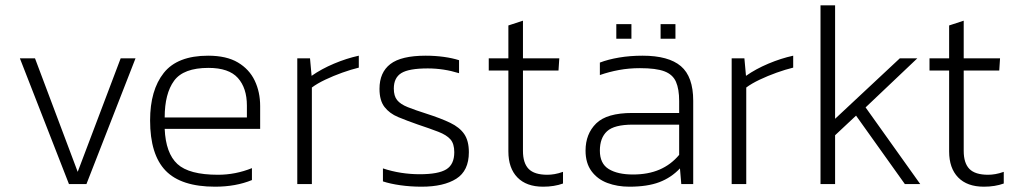

<svg xmlns="http://www.w3.org/2000/svg" viewBox="-20 -694 3835 724"><path d="M240 0 55 -474H112L273 -46L435 -474H491L306 0Z M791 10Q663 10 604.5 -50.5Q546 -111 546 -240Q546 -354 597.5 -419Q649 -484 765 -484Q834 -484 877 -458.5Q920 -433 940.5 -390Q961 -347 961 -294V-208H601Q605 -116 649 -75.5Q693 -35 802 -35Q868 -35 930 -60V-15Q869 10 791 10ZM601 -251H911V-296Q911 -362 877 -400Q843 -438 766 -438Q672 -438 636.5 -389.5Q601 -341 601 -251Z M1101 0V-474H1149L1155 -408Q1192 -434 1239.5 -454Q1287 -474 1333 -484V-439Q1304 -432 1270.5 -420Q1237 -408 1206.5 -393.5Q1176 -379 1156 -364V0Z M1570 10Q1528 10 1489.5 4.5Q1451 -1 1424 -10V-59Q1457 -48 1492 -42.5Q1527 -37 1563 -37Q1633 -37 1663 -55.5Q1693 -74 1693 -120Q1693 -152 1678.5 -168.5Q1664 -185 1633 -197Q1602 -209 1554 -225Q1514 -239 1481.5 -252.5Q1449 -266 1430 -290.5Q1411 -315 1411 -359Q1411 -421 1452 -452.5Q1493 -484 1585 -484Q1621 -484 1653.5 -479.5Q1686 -475 1711 -467V-418Q1653 -436 1593 -436Q1522 -436 1493.5 -418.5Q1465 -401 1465 -360Q1465 -332 1477.5 -316.5Q1490 -301 1517.5 -290Q1545 -279 1589 -265Q1642 -248 1677.5 -231Q1713 -214 1730.5 -188.5Q1748 -163 1748 -120Q1748 -50 1700.5 -20Q1653 10 1570 10Z M2028 10Q1965 10 1931 -25Q1897 -60 1897 -123V-428H1823V-474H1897V-598L1952 -616V-474H2089L2086 -428H1952V-125Q1952 -79 1973.5 -57Q1995 -35 2044 -35Q2057 -35 2071.5 -37.5Q2086 -40 2103 -46V-2Q2070 10 2028 10Z M2304 -548V-603H2361V-548ZM2471 -548V-603H2527V-548ZM2353 10Q2308 10 2270.5 -4Q2233 -18 2210.5 -48.5Q2188 -79 2188 -126Q2188 -189 2228 -228.5Q2268 -268 2364 -268H2541V-313Q2541 -358 2529 -385.5Q2517 -413 2485.5 -425Q2454 -437 2393 -437Q2352 -437 2314 -430Q2276 -423 2242 -411V-458Q2273 -470 2314.5 -477Q2356 -484 2403 -484Q2501 -484 2547.5 -444.5Q2594 -405 2594 -314V0H2549L2544 -59Q2511 -24 2466 -7Q2421 10 2353 10ZM2367 -36Q2424 -36 2467 -54.5Q2510 -73 2541 -110V-224H2366Q2296 -224 2269 -199Q2242 -174 2242 -126Q2242 -77 2275.5 -56.5Q2309 -36 2367 -36Z M2739 0V-474H2787L2793 -408Q2830 -434 2877.5 -454Q2925 -474 2971 -484V-439Q2942 -432 2908.5 -420Q2875 -408 2844.5 -393.5Q2814 -379 2794 -364V0Z M3074 0V-674H3129V-246L3373 -474H3439L3244 -289L3450 0H3392L3208 -258L3129 -184V0Z M3690 10Q3627 10 3593 -25Q3559 -60 3559 -123V-428H3485V-474H3559V-598L3614 -616V-474H3751L3748 -428H3614V-125Q3614 -79 3635.5 -57Q3657 -35 3706 -35Q3719 -35 3733.5 -37.5Q3748 -40 3765 -46V-2Q3732 10 3690 10Z"/></svg>

Font: Kanit ExtraLight
Style: Regular
Weight: 275
Designer: Katatrad Team
Foundry: CadsonDemak
Version: Version 2.000; ttfautohint (v1.8.3)